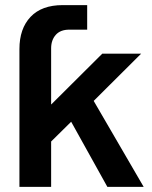

<svg xmlns="http://www.w3.org/2000/svg" viewBox="-20 -731 596 751"><path d="M144 -142V-323H181L380 -521H532L311 -301L291 -287ZM400 0 236 -295 310 -399 542 0ZM56 0V-539Q56 -619 99.5 -665Q143 -711 225 -711H321V-615H251Q216 -615 198 -594.5Q180 -574 180 -542V0Z"/></svg>

Font: TikTok Sans 24pt SemiBold
Style: Regular
Weight: 600
Version: Version 4.000